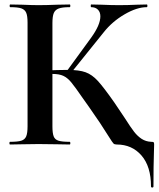

<svg xmlns="http://www.w3.org/2000/svg" viewBox="-20 -645 708 857"><path d="M25 -12Q59 -12 75 -17Q91 -22 97 -36.5Q103 -51 103 -81V-544Q103 -574 97 -588Q91 -602 75.5 -607.5Q60 -613 26 -613Q23 -613 23 -619Q23 -625 26 -625L79 -624Q125 -622 152 -622Q186 -622 236 -624L291 -625Q294 -625 294 -619Q294 -613 291 -613Q258 -613 242 -607Q226 -601 220 -586.5Q214 -572 214 -542V-81Q214 -51 219.5 -36.5Q225 -22 241 -17Q257 -12 291 -12Q294 -12 294 -6Q294 0 291 0Q256 0 235 -1L152 -2L79 -1Q59 0 25 0Q22 0 22 -6Q22 -12 25 -12ZM277 -326 387 -477Q428 -534 428 -572Q428 -591 417 -602Q406 -613 387 -613Q385 -613 385 -619Q385 -625 387 -625L433 -624Q477 -622 511 -622Q550 -622 592 -624L635 -625Q638 -625 638 -619Q638 -613 635 -613Q591 -613 536 -581Q481 -549 443 -501L295 -317ZM467 -33Q430 -93 377 -168L350 -206Q315 -257 298 -277.5Q281 -298 262.5 -306.5Q244 -315 214 -315Q203 -315 192.5 -314Q182 -313 174 -312L173 -330Q242 -333 282 -333Q333 -333 362 -322.5Q391 -312 417 -283.5Q443 -255 490 -188L537 -118Q563 -77 578.5 -57Q594 -37 612.5 -25Q631 -13 655 -12Q664 -12 666 -10Q668 -8 668 0Q668 23 667 38Q665 94 665 187Q665 192 659.5 192Q654 192 654 187Q654 98 611.5 49Q569 0 501 0Q491 0 486.5 -4.5Q482 -9 467 -33Z"/></svg>

Font: Cormorant SC
Style: Bold
Weight: 700
Designer: Christian Thalmann (Catharsis Fonts)
Foundry: Catharsis Fonts
Version: Version 4.000